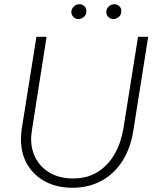

<svg xmlns="http://www.w3.org/2000/svg" viewBox="-20 -874 730 907"><path d="M322 13Q251 13 196.5 -15Q142 -43 110.5 -94.5Q79 -146 79 -217Q79 -229 80 -241.5Q81 -254 83 -267L152 -700H200L131 -260Q130 -250 128.5 -239.5Q127 -229 127 -219Q127 -163 152 -120.5Q177 -78 221.5 -54.5Q266 -31 325 -31Q393 -31 442 -62Q491 -93 521.5 -146.5Q552 -200 563 -267L632 -700H680L610 -258Q597 -174 558.5 -113.5Q520 -53 459.5 -20Q399 13 322 13ZM516 -784Q501 -784 491.5 -794Q482 -804 482 -818Q482 -831 493 -842.5Q504 -854 520 -854Q534 -854 543.5 -845Q553 -836 553 -822Q553 -803 540.5 -793.5Q528 -784 516 -784ZM351 -784Q336 -784 326.5 -794Q317 -804 317 -818Q317 -831 328 -842.5Q339 -854 355 -854Q369 -854 378.5 -845Q388 -836 388 -822Q388 -803 375.5 -793.5Q363 -784 351 -784Z"/></svg>

Font: MuseoModerno Thin ExtraLight
Style: Italic
Weight: 250
Italic angle: -9°
Version: Version 1.003